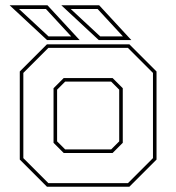

<svg xmlns="http://www.w3.org/2000/svg" viewBox="-20 -708 668 728"><path d="M158 0 55 -103V-437L158 -540H470.5L573.5 -437V-103L470.5 0ZM163.5 -13.5H465L560 -108.5V-431.5L465 -526.5H163.5L68.5 -431.5V-108.5ZM221.5 -128 183 -166.5V-373.5L221.5 -412H407L445.5 -373.5V-166.5L407 -128ZM227 -141.5H401.5L432 -172V-368L401.5 -398.5H227L196.5 -368V-172ZM478 -556H354.5L212.5 -688H356ZM446 -570 350 -674H248L360 -570ZM282 -556H158.5L16.5 -688H160ZM250 -570 154 -674H52L164 -570Z"/></svg>

Font: Tourney Thin Thin
Style: Regular
Weight: 250
Version: Version 1.015